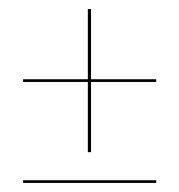

<svg xmlns="http://www.w3.org/2000/svg" viewBox="-20 -534 396 424"><path d="M31 -353H174V-198H181V-353H325V-359H181V-514H174V-359H31ZM31 -136V-130H325V-136Z"/></svg>

Font: Moniqa SemBd Display
Style: Regular
Weight: 600
Designer: Rajesh Rajput
Foundry: Rajesh Rajput
Version: Version 1.000